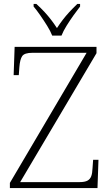

<svg xmlns="http://www.w3.org/2000/svg" viewBox="-20 -951 558 971"><path d="M30 0V-26L418 -684H144Q104 -684 92.5 -667.5Q81 -651 78 -612L75 -571H49L54 -714H468V-682L82 -30H382Q409 -30 422.5 -37.5Q436 -45 441.5 -60Q447 -75 448 -101L451 -143H478L473 0ZM244 -771Q235 -794 218.5 -820.5Q202 -847 184 -873Q166 -899 150 -918V-931H164Q188 -909 205.5 -890Q223 -871 238 -851.5Q253 -832 268 -809Q283 -832 298 -851.5Q313 -871 330.5 -890Q348 -909 371 -931H385V-918Q370 -899 351.5 -873Q333 -847 316.5 -820.5Q300 -794 291 -771Z"/></svg>

Font: Noto Serif Thai ExtraLight
Style: Regular
Weight: 250
Version: Version 2.001